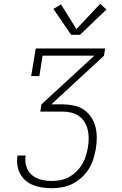

<svg xmlns="http://www.w3.org/2000/svg" viewBox="-20 -990 640 1010"><path d="M253 0Q228 0 203.5 -3.5Q179 -7 156.5 -15.5Q134 -24 116 -39Q98 -54 86.5 -75Q75 -96 71.5 -120.5Q68 -145 72 -170Q72 -171 72 -171.5Q72 -172 73 -172H115Q115 -172 115 -171.5Q115 -171 115 -170Q110 -142 118.5 -114.5Q127 -87 147.5 -69.5Q168 -52 196 -45Q224 -38 253 -38Q276 -38 298.5 -42.5Q321 -47 342.5 -58.5Q364 -70 381.5 -87Q399 -104 411.5 -124.5Q424 -145 431 -167.5Q438 -190 442 -212Q446 -236 446.5 -259.5Q447 -283 442 -305Q437 -327 425.5 -346.5Q414 -366 396 -379Q378 -392 355.5 -397.5Q333 -403 310 -403H192L198 -441L476 -697H204L187 -590H144L168 -735H533L527 -697L250 -441H310Q339 -441 368 -435Q397 -429 420 -413.5Q443 -398 459 -374.5Q475 -351 482 -323.5Q489 -296 489 -266Q489 -236 484 -206Q479 -179 470.5 -152Q462 -125 446.5 -100.5Q431 -76 409 -56Q387 -36 361.5 -23Q336 -10 308 -5Q280 0 253 0ZM354 -807 261 -943 301 -967 382 -837 507 -970 540 -940 401 -807Z"/></svg>

Font: Iosevka Etoile XLtObl
Style: Regular
Weight: 200
Italic angle: -9°
Designer: Belleve Invis
Foundry: Belleve Invis
Version: Version 15.5.2; ttfautohint (v1.8.4)